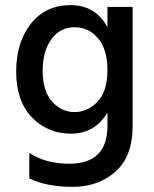

<svg xmlns="http://www.w3.org/2000/svg" viewBox="-20 -534 599 747"><path d="M269.5 -428Q214 -428 180 -381.5Q146 -335 146 -257.5Q146 -180 182.5 -139Q219 -98 270 -98Q321 -98 359.5 -138.5Q398 -179 398 -260.5Q398 -342 361.5 -385Q325 -428 269.5 -428ZM496 -43Q496 74 429.5 133.5Q363 193 262 193Q161 193 94 160V61Q158 103 249 103Q398 103 398 -44V-96Q349 -14 257 -14Q165 -14 104 -77.5Q43 -141 43 -255Q43 -369 100 -441.5Q157 -514 254.5 -514Q352 -514 398 -428V-507H496Z"/></svg>

Font: Hind Colombo Medium
Style: Regular
Weight: 500
Designer: Jyotish Sonowal, Aditi Pimprikar
Foundry: Indian Type Foundry
Version: Version 1.000;PS 1.0;hotconv 1.0.86;makeotf.lib2.5.63406; tt